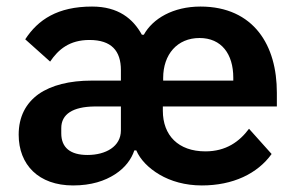

<svg xmlns="http://www.w3.org/2000/svg" viewBox="-20 -554 904 586"><path d="M267 -229C203 -228 167 -206 167 -163V-147C167 -104 194 -81 247 -81C303 -81 349 -107 349 -156V-229ZM692 -308V-317C692 -389 656 -438 589 -438C521 -438 478 -388 478 -316V-308ZM607 -92C670 -92 711 -122 740 -161L809 -84C766 -24 691 12 596 12C545 12 501 -1 467 -21C433 -41 408 -67 396 -95H390C381 -68 362 -42 331 -22C300 -2 259 12 203 12C98 12 37 -51 37 -143C37 -198 59 -239 98 -267C137 -294 192 -308 260 -308H349V-340C349 -399 320 -432 253 -432C192 -432 158 -403 133 -366L57 -434C96 -494 156 -534 261 -534C341 -534 386 -497 413 -448H419C446 -497 508 -534 592 -534C673 -534 732 -504 770 -456C808 -408 825 -343 825 -271V-229H477V-216C477 -141 524 -92 607 -92Z"/></svg>

Font: Plexus Sans SemiBold
Style: Regular
Weight: 600
Version: Version 2.001;PS 002.001;hotconv 1.0.70;makeotf.lib2.5.58329